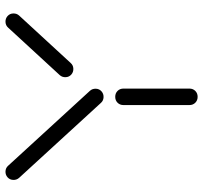

<svg xmlns="http://www.w3.org/2000/svg" viewBox="-40 -670 740 699"><g transform="rotate(-90 329.5 -320.0)"><path d="M357 0Q357 13 348.5 21.5Q340 30 327 30Q314 30 305.5 21.5Q297 13 297 0V-240Q297 -253 305.5 -261.5Q314 -270 327 -270Q340 -270 348.5 -261.5Q357 -253 357 -240ZM349 -362Q357 -353 356.5 -340.5Q356 -328 347 -320Q338 -312 325.5 -312.5Q313 -313 305 -322L32 -620Q24 -629 24.5 -641.5Q25 -654 34 -662Q43 -670 55.5 -669.5Q68 -669 76 -660ZM579 -660Q587 -669 599.5 -669.5Q612 -670 621 -662Q630 -654 630.5 -641.5Q631 -629 623 -620L450 -432Q442 -423 429.5 -422.5Q417 -422 408 -430Q399 -438 398.5 -450.5Q398 -463 406 -472Z"/></g></svg>

Font: Beon
Style: Medium
Weight: 500
Designer: BSozoo
Foundry: BSozoo
Version: Version 001.000